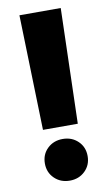

<svg xmlns="http://www.w3.org/2000/svg" viewBox="-85 -772 472 825"><g transform="rotate(-10 151.0 -359.5)"><path d="M75.2 -225.1 61 -727.5H241.2L227.1 -225.1ZM151.4 9.8Q111.3 9.8 84.7 -16.1Q58.1 -42 58.1 -81.1Q58.1 -120.6 84.7 -146.2Q111.3 -171.9 151.4 -171.9Q191.4 -171.9 218 -146.2Q244.6 -120.6 244.6 -81.1Q244.6 -42 218 -16.1Q191.4 9.8 151.4 9.8Z"/></g></svg>

Font: Inter 24pt ExtraBold
Style: Regular
Weight: 800
Designer: Rasmus Andersson
Foundry: rsms
Version: Version 4.001;git-66647c0bb